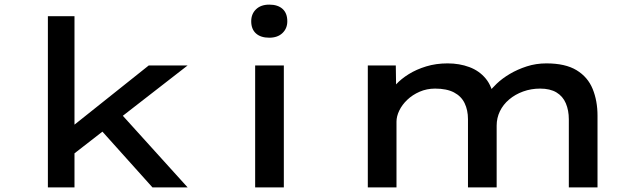

<svg xmlns="http://www.w3.org/2000/svg" viewBox="-20 -810 2775 830"><path d="M289 -137 278 -252 623 -527H791ZM187 0V-740H302V0ZM639 0 385 -283 468 -357 791 0Z M1083 0V-527H1207V0ZM1144 -647Q1107 -647 1086.5 -665.5Q1066 -684 1066 -718Q1066 -750 1087 -770Q1108 -790 1144 -790Q1181 -790 1201.5 -771.5Q1222 -753 1222 -718Q1222 -687 1201 -667Q1180 -647 1144 -647Z M1570 0V-527H1691L1693 -389L1657 -397Q1669 -420 1691.5 -444.5Q1714 -469 1747 -489.5Q1780 -510 1822.5 -523Q1865 -536 1915 -536Q1966 -536 2009 -520Q2052 -504 2080 -470Q2108 -436 2115 -382L2080 -389L2088 -405Q2103 -425 2127 -448Q2151 -471 2184 -490.5Q2217 -510 2257 -523Q2297 -536 2342 -536Q2424 -536 2472.5 -506.5Q2521 -477 2542 -425.5Q2563 -374 2563 -310V0H2439V-294Q2439 -333 2426 -363.5Q2413 -394 2385.5 -410.5Q2358 -427 2315 -427Q2276 -427 2241.5 -414.5Q2207 -402 2181 -380Q2155 -358 2141 -329Q2127 -300 2127 -267V0H2003V-295Q2003 -334 1988.5 -364Q1974 -394 1942.5 -410.5Q1911 -427 1861 -427Q1825 -427 1794 -413.5Q1763 -400 1740.5 -378.5Q1718 -357 1706 -332Q1694 -307 1694 -284V0Z"/></svg>

Font: Lexend Tera Medium
Style: Regular
Weight: 500
Designer: Bonnie Shaver-Troup, Thomas Jockin
Foundry: Lexend
Version: Version 1.007